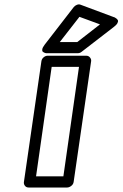

<svg xmlns="http://www.w3.org/2000/svg" viewBox="-20 -813 548 858"><path d="M86.9 0 165 -539.1Q166.5 -549.8 175 -556.9Q183.6 -564 192.9 -564H365.2Q376 -564 382.3 -555.9Q388.7 -547.9 387.2 -539.1L309.1 0Q307.6 10.7 298.3 17.8Q289.1 24.9 279.8 24.9H107.9Q97.2 24.9 91.3 17.1Q85.4 9.3 86.9 0ZM141.1 -24.9H263.2L333 -514.2H210.9ZM179.2 -612.8 309.1 -780.8Q314.9 -788.1 323.7 -791.5Q332.5 -794.9 339.8 -792L487.8 -736.8Q489.7 -736.3 492.2 -735.4Q494.6 -734.4 499.8 -730.5Q504.9 -726.6 506.8 -722.2Q508.8 -717.8 505.1 -710.2Q501.5 -702.6 490.2 -693.8L344.2 -581.1Q336.9 -575.2 327.1 -575.2H194.8Q194.8 -575.7 190.2 -575.2Q185.5 -574.7 180.4 -576.7Q175.3 -578.6 171.4 -581.8Q167.5 -585 168.9 -593Q170.4 -601.1 179.2 -612.8ZM247.1 -625H325.2L426.8 -704.1L335 -737.8Z"/></svg>

Font: Trueno Bold Outline
Style: Italic
Weight: 700
Width: 6
Designer: Julieta Ulanovsky
Foundry: Julieta Ulanovsky
Version: Version 3.001b | FøM Fix